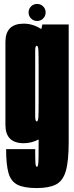

<svg xmlns="http://www.w3.org/2000/svg" viewBox="-20 -724 376 974"><path d="M166.5 230Q102 230 68.5 213Q35 196 23 153.2Q11 110.5 11 32.5H158.5Q158.5 84 159.8 103Q161 122 167 122Q171.5 122 173.2 112.5Q175 103 175.5 76Q176 49 176 -3.5V-16.5Q139.5 2.5 100.5 2.5Q7.5 2.5 7.5 -90.5V-511Q7.5 -604 100.5 -604Q147 -604 189.5 -576.5L195 -600H328.5V-4.5Q328.5 93 314 143.2Q299.5 193.5 264 211.8Q228.5 230 166.5 230ZM176 -387.5Q176 -445 174.8 -468.5Q173.5 -492 166.5 -492Q158.5 -492 158.5 -465.5V-134.5Q158.5 -108 166.5 -108Q173.5 -108 174.8 -131.5Q176 -155 176 -214.5ZM168.5 -617.5Q150.5 -617.5 137.8 -630Q125 -642.5 125 -661Q125 -679 137.5 -691.5Q150 -704 168.5 -704Q186 -704 198.8 -691.5Q211.5 -679 211.5 -661Q211.5 -643 199 -630.2Q186.5 -617.5 168.5 -617.5Z"/></svg>

Font: Anybody UltraCondensed ExtraBold
Style: Regular
Weight: 800
Width: 1
Designer: Tyler Finck
Foundry: Etcetera Type Company
Version: Version 1.010; ttfautohint (v1.8.3) -l 8 -r 50 -G 200 -x 14 